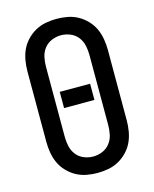

<svg xmlns="http://www.w3.org/2000/svg" viewBox="-113 -819 726 904"><g transform="rotate(-15 250.0 -367.5)"><path d="M250 8Q223 8 196.5 3Q170 -2 146.5 -15Q123 -28 104 -48Q85 -68 74 -92Q63 -116 58.5 -143Q54 -170 54 -196V-539Q54 -565 58.5 -592Q63 -619 74 -643Q85 -667 104 -687Q123 -707 146.5 -720Q170 -733 196.5 -738Q223 -743 250 -743Q277 -743 303.5 -738Q330 -733 353.5 -720Q377 -707 396 -687Q415 -667 426 -643Q437 -619 441.5 -592Q446 -565 446 -539V-196Q446 -170 441.5 -143Q437 -116 426 -92Q415 -68 396 -48Q377 -28 353.5 -15Q330 -2 303.5 3Q277 8 250 8ZM250 -72Q273 -72 295 -81Q317 -90 331.5 -108.5Q346 -127 351 -150Q356 -173 356 -196V-539Q356 -562 351 -585Q346 -608 331.5 -626.5Q317 -645 295 -654Q273 -663 250 -663Q227 -663 205 -654Q183 -645 168.5 -626.5Q154 -608 149 -585Q144 -562 144 -539V-196Q144 -173 149 -150Q154 -127 168.5 -108.5Q183 -90 205 -81Q227 -72 250 -72ZM324 -328H176V-407H324Z"/></g></svg>

Font: Iosevka Custom Medium
Style: Regular
Weight: 500
Monospace: yes
Designer: Belleve Invis
Foundry: Belleve Invis
Version: Version 32.5.0; ttfautohint (v1.8.4)